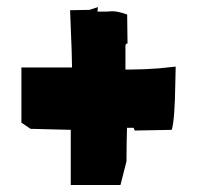

<svg xmlns="http://www.w3.org/2000/svg" viewBox="-20 -658 563 547"><path d="M341.8 -293.9 340.8 -248Q340.3 -232.9 340.3 -198.2L323.2 -130.9H181.6V-288.1L66.9 -291L41 -308.6V-465.8H185.1V-471.2Q185.1 -499.5 181.6 -579.1L179.7 -628.9L234.9 -629.9L258.8 -637.7L257.8 -625H285.2L299.8 -626Q315.9 -626 342.3 -616.7L343.3 -534.2Q337.4 -534.2 337.4 -526.9V-460H356.9Q389.6 -460 434.1 -463.4L480.5 -468.3L479.5 -422.9Q478 -314.5 469.2 -288.1L363.8 -286.1L360.8 -293.9Z"/></svg>

Font: Butcherman Caps
Style: Regular
Weight: 400
Version: Version 001.003